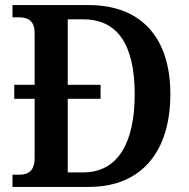

<svg xmlns="http://www.w3.org/2000/svg" viewBox="-20 -734 741 754"><path d="M29 0H329C541 0 649 -145 649 -364C649 -591 530 -714 329 -714H29V-666H53C89 -666 116 -654 116 -603V-401H36V-346H116V-114C116 -63 91 -48 57 -48H29ZM307 -57H246V-346H375V-401H246V-658H308C441 -658 509 -559 509 -364C509 -170 441 -57 307 -57Z"/></svg>

Font: Noto Serif Devanagari SemiCondensed SemiBold
Style: Regular
Weight: 600
Width: 4
Designer: Universal Thirst, Indian Type Foundry and the Monotype Design Team
Foundry: Monotype Imaging Inc.
Version: Version 2.004